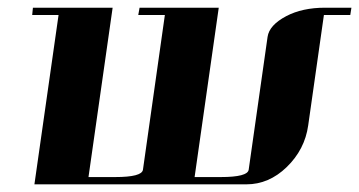

<svg xmlns="http://www.w3.org/2000/svg" viewBox="-20 -481 937 501"><path d="M64 -441.9 65.9 -460.9H273.9L210.9 -19H280.8Q350.1 -19 353 -38.1L410.2 -441.9H340.8L344.2 -460.9H550.8L487.8 -19H556.2Q626 -19 628.9 -38.1L678.2 -384.8Q682.6 -415.5 727.1 -439Q769 -460.9 828.1 -460.9H897L894 -441.9H825.2L784.2 -153.8Q775.4 -90.8 728 -44.9Q681.6 0 623 0H69.8L132.8 -441.9Z"/></svg>

Font: Hjet
Style: Italic
Weight: 400
Designer: T. Christopher White
Version: Version 1.2